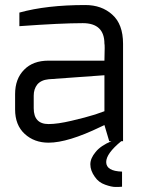

<svg xmlns="http://www.w3.org/2000/svg" viewBox="-20 -561 559 763"><path d="M402 83Q402 119 465 121V181Q455 182 439 182Q423 182 398 173Q372 164 357 142Q339 117 339 92Q339 68 360 43Q380 18 423 0H462Q402 49 402 83ZM57 -511Q165 -541 319 -541Q384 -541 426 -503Q469 -465 469 -387V0H414L395 -64L380 -57Q250 6 173 6Q116 6 78 -29Q40 -64 40 -126V-187Q40 -248 76 -284Q111 -320 173 -320H340H395Q396 -353 396 -370Q396 -386 395 -387Q395 -469 309 -469Q223 -469 57 -457ZM114 -131Q114 -68 173 -68Q209 -68 264 -81Q320 -94 358 -106L395 -119V-262L173 -246Q143 -243 128 -225Q114 -207 114 -181Z"/></svg>

Font: Mina
Style: Regular
Weight: 400
Version: Version 1.000